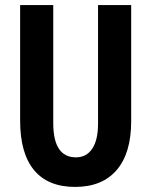

<svg xmlns="http://www.w3.org/2000/svg" viewBox="-20 -734 602 764"><path d="M502 -713.9V-252Q502 -124.5 444.3 -57.4Q386.7 9.8 278.8 9.8Q170.9 9.8 115.5 -57.1Q60.1 -124 60.1 -253.9V-713.9H191.9V-244.1Q191.9 -107.9 282.2 -107.9Q324.2 -107.9 347.2 -142.6Q370.1 -177.2 370.1 -241.2V-713.9Z"/></svg>

Font: Open Sans Hebrew Condensed
Style: Bold
Weight: 700
Width: 3
Foundry: Ascender Corporation, Yanek Iontef
Version: Version 2.001;PS 002.001;hotconv 1.0.70;makeotf.lib2.5.58329